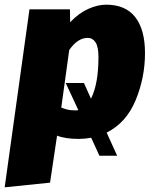

<svg xmlns="http://www.w3.org/2000/svg" viewBox="-48 -574 651 821"><path d="M408 -7 453 92H377L342 15Q314 20 289 20Q231 20 196 6L166 207L-28 227L78 -534H251L252 -479Q289 -518 329.5 -536Q370 -554 406 -554Q489 -554 530.5 -500.5Q572 -447 572 -347Q572 -242 532 -145.5Q492 -49 408 -7ZM341 -152Q373 -215 373 -330Q373 -374 360.5 -393Q348 -412 327 -412Q284 -412 248 -360L214 -114Q229 -108 241.5 -105Q254 -102 276 -102Q283 -102 287 -103L233 -219H311Z"/></svg>

Font: FiraGO Heavy
Style: Italic
Weight: 900
Italic angle: -8°
Designer: bBox Type GmbH
Foundry: bBox Type GmbH
Version: Version 1.001